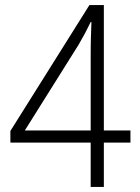

<svg xmlns="http://www.w3.org/2000/svg" viewBox="-20 -738 554 758"><path d="M495 -175H390V0H338V-175H21V-221L333 -718H390V-223H495ZM338 -223V-518Q338 -563 339 -592.5Q340 -622 341 -651H338Q327 -628 315 -605.5Q303 -583 290 -561L78 -223Z"/></svg>

Font: Noto Sans Sinhala SemiCondensed Light
Style: Regular
Weight: 300
Width: 4
Designer: Jelle Bosma - Monotype Design Team
Foundry: Monotype Imaging Inc.
Version: Version 2.006; ttfautohint (v1.8.4.7-5d5b)